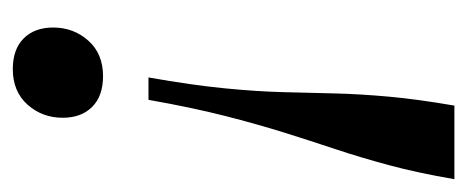

<svg xmlns="http://www.w3.org/2000/svg" viewBox="-235 -485 730 300"><g transform="rotate(90 130.0 -335.0)"><path d="M136 -202H101Q113 -270 118 -321Q123 -372 124 -413.5Q125 -455 126 -494Q127 -533 131 -577.5Q135 -622 145 -680H260Q250 -622 238 -577.5Q226 -533 213 -494Q200 -455 187 -413.5Q174 -372 161 -321Q148 -270 136 -202ZM88 10Q57 10 40 -7Q23 -24 23 -53Q23 -85 43.5 -108Q64 -131 99 -131Q130 -131 147 -114Q164 -97 164 -68Q164 -36 143.5 -13Q123 10 88 10Z"/></g></svg>

Font: Inria Serif
Style: Bold Italic
Weight: 700
Italic angle: -10°
Designer: Black Foundry Team
Foundry: Black Foundry
Version: Version 1.000; ttfautohint (v1.8.3)